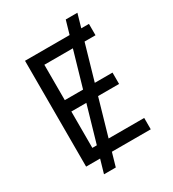

<svg xmlns="http://www.w3.org/2000/svg" viewBox="-215 -935 1029 1143"><g transform="rotate(-30 299.0 -363.0)"><path d="M157.2 92.8 420.9 -819.3H501L238.3 92.8ZM87.9 0V-727.5H527.3V-649.4H175.8V-406.2H503.9V-328.1H175.8V-78.1H532.2V0Z"/></g></svg>

Font: GitLab Sans
Style: Regular
Weight: 400
Designer: Rasmus Andersson
Foundry: Modifications by GitLab B.V., manufactured by rsms
Version: Version 4.000;git-c8fb6b7